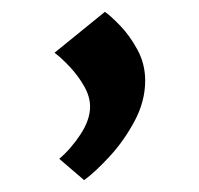

<svg xmlns="http://www.w3.org/2000/svg" viewBox="-20 -144 336 324"><path d="M80 124Q100 107 116 82.5Q132 58 132 36Q132 19 122 1.5Q112 -16 98 -31Q84 -46 72 -55L157 -124Q166 -118 182.5 -101Q199 -84 212 -60Q225 -36 225 -8Q225 27 207 60.5Q189 94 165 120Q141 146 122 160Z"/></svg>

Font: Stick
Style: Regular
Weight: 400
Designer: Fontworks Inc.
Foundry: Fontworks Inc.
Version: Version 1.100